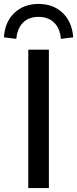

<svg xmlns="http://www.w3.org/2000/svg" viewBox="-57 -958 393 978"><path d="M87 0V-705H192V0ZM26 -760 -37 -768Q-32 -847 16.5 -892.5Q65 -938 139 -938Q214 -938 262 -892.5Q310 -847 316 -768L253 -760Q249 -813 219 -842.5Q189 -872 139 -872Q89 -872 60 -842.5Q31 -813 26 -760Z"/></svg>

Font: Nunito Sans 11pt SemiBold
Style: Regular
Weight: 600
Version: Version 3.101;gftools[0.9.27]